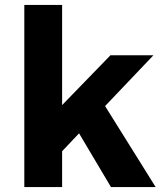

<svg xmlns="http://www.w3.org/2000/svg" viewBox="-20 -762 659 782"><path d="M432 0 302 -219 233 -146V0H79V-742H233V-334L430 -537H605L408 -330L614 0Z"/></svg>

Font: Gontserrat SemiBold
Style: Regular
Weight: 600
Designer: Julieta Ulanovsky
Foundry: Julieta Ulanovsky
Version: Version 6.001